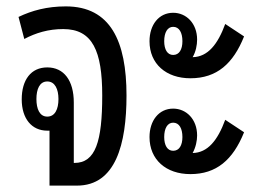

<svg xmlns="http://www.w3.org/2000/svg" viewBox="-20 -581 812 601"><path d="M135 0H221C342 0 376 -130 376 -282C376 -452 326 -561 186 -561C127 -561 80 -548 38 -528L56 -459C92 -478 131 -490 178 -490C270 -490 300 -421 300 -282C300 -138 279 -71 213 -71H211V-260C211 -329 180 -370 128 -370C77 -370 48 -331 48 -270C48 -210 79 -172 128 -172C130 -172 133 -172 135 -172ZM128 -216C104 -216 94 -240 94 -271C94 -302 104 -326 128 -326C152 -326 163 -302 163 -271C163 -239 152 -216 128 -216Z M576 -336C659 -336 710 -382 744 -467L685 -506C662 -443 631 -403 583 -402C593 -419 597 -440 597 -457C597 -508 563 -541 522 -541C477 -541 448 -503 448 -452C448 -381 500 -336 576 -336ZM522 -409C504 -409 494 -426 494 -452C494 -479 504 -497 522 -497C541 -497 551 -479 551 -452C551 -426 541 -409 522 -409ZM576 -36C657 -36 709 -80 744 -167L685 -206C661 -141 630 -103 583 -102C593 -120 597 -141 597 -157C597 -208 563 -241 522 -241C477 -241 448 -203 448 -152C448 -81 500 -36 576 -36ZM522 -109C504 -109 494 -126 494 -152C494 -179 504 -197 522 -197C541 -197 551 -179 551 -152C551 -126 541 -109 522 -109Z"/></svg>

Font: Noto Sans Thai Looped ExtraCondensed
Style: Regular
Weight: 400
Width: 2
Designer: Sasikarn Vongin, Ben Mitchell
Foundry: The Fontpad Ltd
Version: Version 1.001